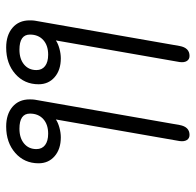

<svg xmlns="http://www.w3.org/2000/svg" viewBox="-26 -598 634 622"><g transform="rotate(90 291.0 -287.0)"><path d="M46 -66Q46 -78 47 -83L129 -552Q135 -584 161 -584Q172 -584 177.5 -575.5Q183 -567 181 -552L111 -151Q121 -158 137.5 -162.5Q154 -167 169 -167Q207 -167 230 -147Q253 -127 253 -95Q253 -49 219.5 -19.5Q186 10 134 10Q94 10 70 -10.5Q46 -31 46 -66ZM302 -66Q302 -78 303 -83L385 -552Q391 -584 417 -584Q428 -584 433.5 -575.5Q439 -567 437 -552L367 -151Q377 -158 393.5 -162.5Q410 -167 425 -167Q463 -167 486 -147Q509 -127 509 -95Q509 -49 475.5 -19.5Q442 10 390 10Q350 10 326 -10.5Q302 -31 302 -66ZM207 -88Q207 -106 194 -116Q181 -126 157 -126Q127 -126 109.5 -110Q92 -94 92 -67Q92 -33 141 -33Q171 -33 189 -48Q207 -63 207 -88ZM463 -88Q463 -106 450 -116Q437 -126 413 -126Q383 -126 365.5 -110Q348 -94 348 -67Q348 -33 397 -33Q427 -33 445 -48Q463 -63 463 -88Z"/></g></svg>

Font: Kodchasan ExtraLight
Style: Italic
Weight: 275
Italic angle: -10°
Version: Version 1.000; ttfautohint (v1.6)